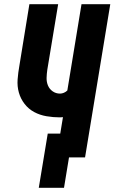

<svg xmlns="http://www.w3.org/2000/svg" viewBox="-20 -755 549 921"><path d="M166 146 209 -114H269L282 -193Q279 -193 275 -192.5Q271 -192 267 -192Q235 -192 203 -197.5Q171 -203 144 -217.5Q117 -232 98 -256.5Q79 -281 70.5 -311Q62 -341 64.5 -374Q67 -407 73 -440L121 -735H259L207 -421Q204 -401 203.5 -381.5Q203 -362 210 -345Q217 -328 232.5 -317Q248 -306 268 -306Q277 -306 286.5 -310Q296 -314 303 -321L371 -735H509L388 0H311L287 146Z"/></svg>

Font: Iosevka Term Curly Hv Obl
Style: Regular
Weight: 900
Italic angle: -9°
Designer: Belleve Invis
Foundry: Belleve Invis
Version: Version 32.3.0